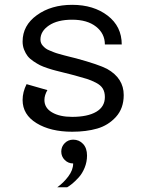

<svg xmlns="http://www.w3.org/2000/svg" viewBox="-20 -537 615 807"><path d="M287.5 50Q312.5 50 329.2 67.9Q345.8 85.8 345.8 116.7Q345.8 143.3 335.8 167.9Q325.8 192.5 310.4 209.2Q295 225.8 283.8 235Q272.5 244.2 262.5 250H220.8Q246.7 231.7 267.1 204.6Q287.5 177.5 287.5 150Q266.7 150 252.1 135.4Q237.5 120.8 237.5 100Q237.5 79.2 252.1 64.6Q266.7 50 287.5 50ZM283.3 -516.7Q373.3 -516.7 432.5 -471.3Q491.7 -425.8 491.7 -350H420.8Q420.8 -395.8 383.8 -425Q346.7 -454.2 283.3 -454.2Q221.7 -454.2 185.8 -430Q150 -405.8 150 -370.8Q150 -363.3 152.5 -356.7Q155 -350 160.4 -344.2Q165.8 -338.3 171.7 -333.8Q177.5 -329.2 187.9 -325Q198.3 -320.8 206.2 -317.5Q214.2 -314.2 227.9 -310.4Q241.7 -306.7 250.4 -304.2Q259.2 -301.7 275 -297.9Q290.8 -294.2 300 -291.7Q395 -265.8 430 -247.5Q500 -208.3 500 -137.5Q500 -81.7 467.5 -45.8Q435 -10 388.8 3.3Q342.5 16.7 283.3 16.7Q192.5 16.7 133.8 -19.2Q75 -55 75 -116.7Q75 -150 91.7 -183.3L179.2 -158.3Q166.7 -136.7 166.7 -116.7Q166.7 -83.3 198.8 -64.6Q230.8 -45.8 283.3 -45.8Q348.3 -45.8 384.6 -67.1Q420.8 -88.3 420.8 -129.2Q420.8 -150 412.1 -164.6Q403.3 -179.2 382.9 -189.6Q362.5 -200 345 -205.4Q327.5 -210.8 294.2 -220Q281.7 -223.3 275 -225Q267.5 -226.7 246.7 -232.1Q225.8 -237.5 213.8 -240.4Q201.7 -243.3 181.2 -250Q160.8 -256.7 148.3 -262.9Q135.8 -269.2 120.4 -279.6Q105 -290 96.2 -301.2Q87.5 -312.5 81.2 -328.3Q75 -344.2 75 -362.5Q75 -430 135 -473.3Q195 -516.7 283.3 -516.7Z"/></svg>

Font: BoonBaan
Style: Regular
Weight: 400
Designer: Sungsit Sawaiwan
Foundry: FontUni
Version: Version 2.0